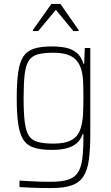

<svg xmlns="http://www.w3.org/2000/svg" viewBox="-20 -754 566 976"><path d="M241 202Q212 202 182.5 201.5Q153 201 126.5 199.5Q100 198 79 197V164Q104 165 131 167Q158 169 185 169.5Q212 170 237 170Q293 170 326 159.5Q359 149 376 123Q393 97 398.5 52Q404 7 404 -61V-72H400Q390 -43 369.5 -25.5Q349 -8 318 0Q287 8 244 8Q188 8 152.5 -3.5Q117 -15 98.5 -44Q80 -73 72.5 -124.5Q65 -176 65 -255Q65 -335 72.5 -386.5Q80 -438 98.5 -466.5Q117 -495 152.5 -506.5Q188 -518 244 -518Q282 -518 314 -511.5Q346 -505 369.5 -486Q393 -467 404 -430H408L411 -510H439V-76Q439 3 432 56.5Q425 110 404.5 142Q384 174 345 188Q306 202 241 202ZM253 -24Q311 -24 345 -43Q379 -62 391 -105Q400 -135 402 -171Q404 -207 404 -255Q404 -304 402.5 -338Q401 -372 394 -398Q380 -446 345.5 -466Q311 -486 253 -486Q203 -486 173 -478Q143 -470 127 -446.5Q111 -423 105.5 -377Q100 -331 100 -255Q100 -178 106 -132Q112 -86 127.5 -63Q143 -40 173.5 -32Q204 -24 253 -24ZM147 -596V-601L241 -734H287L380 -601V-596H353L264 -704L174 -596Z"/></svg>

Font: Saira SemiCondensed Thin
Style: Regular
Weight: 250
Width: 4
Designer: Hector Gatti with collaboration of the Omnibus-Type team
Foundry: Omnibus-Type
Version: Version 1.101